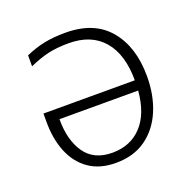

<svg xmlns="http://www.w3.org/2000/svg" viewBox="-103 -644 756 757"><g transform="rotate(-20 274.5 -265.5)"><path d="M246.6 -541Q367.2 -541 429.2 -467Q491.2 -393.1 491.2 -270Q491.2 -190.4 464.6 -127.2Q438 -64 386.5 -27.1Q335 9.8 260.3 9.8Q192.4 9.8 147.2 -22Q102.1 -53.7 79.6 -108.9Q57.1 -164.1 57.1 -234.9V-271H440.4Q440.4 -379.9 389.9 -438.7Q339.4 -497.6 245.1 -497.6Q196.3 -497.6 159.9 -489.5Q123.5 -481.4 78.6 -461.4V-507.3Q118.2 -524.9 157.2 -533Q196.3 -541 246.6 -541ZM439 -228.5H108.9Q108.4 -141.1 145.8 -86.9Q183.1 -32.7 260.7 -32.7Q336.9 -32.7 384 -83.3Q431.2 -133.8 439 -228.5Z"/></g></svg>

Font: Open Sans Light
Style: Regular
Weight: 300
Designer: Monotype Design Team
Foundry: Monotype Imaging Inc.
Version: Version 3.000; ttfautohint (v1.8.4)